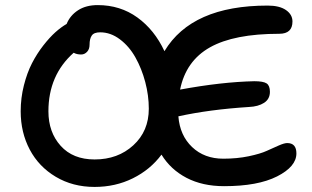

<svg xmlns="http://www.w3.org/2000/svg" viewBox="-20 -714 1238 761"><path d="M355 26.9Q268.6 26.9 201.2 -13.2Q133.8 -53.2 97.9 -121.1Q62 -189 62 -272.9Q62 -325.7 74.7 -375.7Q87.4 -425.8 106.9 -463.6Q126.5 -501.5 151.6 -533.7Q176.8 -565.9 199.7 -586.4Q222.7 -606.9 244.1 -619.1Q257.8 -652.8 289.3 -673.3Q320.8 -693.8 367.2 -693.8Q456.5 -693.8 524.4 -644.8Q592.3 -595.7 631.8 -511.2Q740.2 -691.9 1041 -691.9Q1087.9 -691.9 1113.5 -674.1Q1139.2 -656.2 1139.2 -628.9Q1139.2 -580.1 1086.9 -580.1Q907.7 -580.1 812.3 -526.4Q716.8 -472.7 693.8 -358.9Q857.9 -389.2 987.8 -392.1Q1023.9 -392.1 1036.9 -383.3Q1049.8 -374.5 1049.8 -350.1Q1049.8 -321.3 1026.6 -306.4Q1003.4 -291.5 966.8 -290Q809.1 -279.8 687 -252.9Q692.9 -177.2 741.5 -131.1Q790 -85 865.2 -85Q919.4 -85 965.8 -94.7Q1012.2 -104.5 1037.1 -116Q1062 -127.4 1084.5 -137.2Q1106.9 -147 1118.2 -147Q1154.8 -147 1154.8 -106Q1154.8 -53.7 1078.4 -14.9Q1002 23.9 868.2 23.9Q782.7 23.9 719.5 -9Q656.2 -42 620.1 -101.1Q575.7 -41.5 506.6 -7.3Q437.5 26.9 355 26.9ZM171.9 -272.9Q171.9 -189.9 220.5 -136Q269 -82 355 -82Q447.3 -82 508.5 -138.2Q569.8 -194.3 569.8 -283.2Q569.8 -335.4 555.7 -388.9Q541.5 -442.4 516.8 -486.3Q492.2 -530.3 455.3 -558.1Q418.5 -585.9 377 -585.9Q352.5 -585.9 343.8 -573.2Q335 -560.5 335 -537.1Q335 -519 325 -508.5Q314.9 -498 301.8 -498Q284.2 -498 272 -504.9Q171.9 -416 171.9 -272.9Z"/></svg>

Font: Shantell Sans Bouncy
Style: Regular
Weight: 500
Designer: Stephen Nixon, Anya Danilova, Shantell Martin
Foundry: Arrow Type
Version: Version 1.006;[9816181b4]